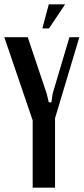

<svg xmlns="http://www.w3.org/2000/svg" viewBox="-25 -873 389 893"><path d="M192 -438 202 -397H214L220 -438L298 -700H344L231 -323V0H127V-313L-5 -700H104ZM172 -741 202 -853H278L203 -741Z"/></svg>

Font: Moniqa Paragraph
Style: Bold
Weight: 700
Designer: Rajesh Rajput
Foundry: Rajesh Rajput
Version: Version 1.000